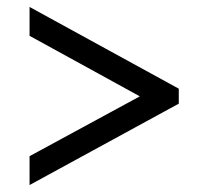

<svg xmlns="http://www.w3.org/2000/svg" viewBox="-20 -634 599 552"><path d="M65 -102V-185L382 -357L65 -531V-614L494 -379V-336Z"/></svg>

Font: Noto Serif Kannada ExtraBold
Style: Regular
Weight: 800
Version: Version 2.003